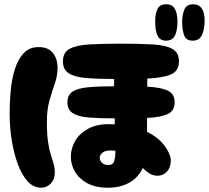

<svg xmlns="http://www.w3.org/2000/svg" viewBox="-20 -887 976 897"><path d="M485 -10Q426 -10 387 -31.5Q348 -53 329 -87Q310 -121 311 -158.5Q312 -196 332 -230Q352 -264 391.5 -285.5Q431 -307 490 -307Q503 -307 516 -306Q516 -321 516 -334Q444 -334 395 -338Q346 -342 320.5 -358Q295 -374 295 -409Q295 -444 320 -459.5Q345 -475 393.5 -479.5Q442 -484 513 -484Q513 -502 513 -518Q436 -518 382.5 -522.5Q329 -527 301.5 -544.5Q274 -562 274 -600Q274 -642 305.5 -659Q337 -676 397.5 -679.5Q458 -683 545 -683Q633 -683 693 -679.5Q753 -676 784.5 -659Q816 -642 816 -600Q816 -555 778 -539Q740 -523 668 -520Q668 -511 668 -502Q668 -493 668 -482Q730 -479 763 -464Q796 -449 796 -409Q796 -369 763 -354Q730 -339 667 -336Q667 -305 667 -271Q708 -251 732 -225.5Q756 -200 767 -176.5Q778 -153 778 -138Q778 -105 760 -85.5Q742 -66 717 -66Q695 -66 678.5 -76.5Q662 -87 647 -102Q625 -56 583 -33Q541 -10 485 -10ZM173 -10Q136 -10 108.5 -40.5Q81 -71 62.5 -122Q44 -173 34.5 -234Q25 -295 25 -356Q25 -409 30 -463.5Q35 -518 49.5 -564Q64 -610 90.5 -638.5Q117 -667 160 -667Q207 -667 228 -638.5Q249 -610 249 -571Q249 -534 236.5 -498Q224 -462 211.5 -419Q199 -376 199 -318Q199 -260 204.5 -223.5Q210 -187 217.5 -163.5Q225 -140 230.5 -121.5Q236 -103 236 -79Q236 -49 217 -29.5Q198 -10 173 -10ZM496 -184Q471 -184 458.5 -173.5Q446 -163 446 -150Q446 -137 456.5 -126.5Q467 -116 487 -116Q508 -116 513.5 -134.5Q519 -153 519 -170Q519 -173 519 -183Q508 -184 496 -184ZM880 -697Q850 -697 840.5 -721.5Q831 -746 831 -784Q831 -816 841 -841.5Q851 -867 882 -867Q936 -867 936 -790Q936 -752 924 -724.5Q912 -697 880 -697ZM756 -697Q727 -697 716 -720.5Q705 -744 705 -787Q705 -824 716 -845.5Q727 -867 756 -867Q785 -867 797 -845.5Q809 -824 809 -786Q809 -744 797 -720.5Q785 -697 756 -697Z"/></svg>

Font: Cherry Bomb One
Style: Regular
Weight: 400
Designer: satsuyako
Foundry: satsuyako
Version: Version 4.100; ttfautohint (v1.8.3)